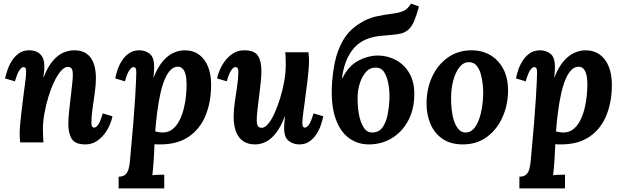

<svg xmlns="http://www.w3.org/2000/svg" viewBox="-20 -790 3448 1065"><path d="M453 11Q398 11 378.5 -19Q359 -49 359 -102Q359 -132 363 -169.5Q367 -207 371.5 -246Q376 -285 380 -319.5Q384 -354 384 -377Q384 -392 381 -401.5Q378 -411 372 -415Q366 -419 356 -419Q338 -419 318.5 -397Q299 -375 281 -337.5Q263 -300 249 -254.5Q235 -209 226.5 -161.5Q218 -114 218 -72Q218 -59 219 -35.5Q220 -12 221 0H92Q90 -21 89.5 -29.5Q89 -38 89 -48Q89 -69 91.5 -97.5Q94 -126 98 -159.5Q102 -193 106 -226Q109 -253 112.5 -278.5Q116 -304 119 -326.5Q122 -349 123.5 -366Q125 -383 125 -392Q125 -409 120.5 -413.5Q116 -418 111 -418Q100 -418 88 -401Q76 -384 63 -339L8 -355Q13 -376 22 -403Q31 -430 47 -454.5Q63 -479 86 -495Q109 -511 142 -511Q164 -511 183 -503Q202 -495 214 -475.5Q226 -456 226 -420Q226 -401 224 -389Q222 -377 220 -360H221Q245 -420 273.5 -453Q302 -486 332.5 -498.5Q363 -511 392 -511Q435 -511 461 -492Q487 -473 499.5 -438.5Q512 -404 512 -357Q512 -321 506 -277Q500 -233 493.5 -189Q487 -145 487 -108Q487 -92 492 -87Q497 -82 502 -82Q513 -82 525 -99Q537 -116 550 -161L604 -145Q600 -124 588.5 -97Q577 -70 558 -45.5Q539 -21 513 -5Q487 11 453 11Z M638 255V190Q663 190 675.5 178.5Q688 167 693.5 146.5Q699 126 701 100Q712 -17 719 -102.5Q726 -188 729.5 -246Q733 -304 734.5 -338.5Q736 -373 736 -389Q736 -407 731.5 -412.5Q727 -418 721 -418Q710 -418 698 -401Q686 -384 673 -339L619 -355Q623 -376 632 -403Q641 -430 657 -454.5Q673 -479 696.5 -495Q720 -511 753 -511Q785 -511 810 -492Q835 -473 835 -420Q835 -401 834 -389Q833 -377 831 -360H832Q856 -420 885.5 -453Q915 -486 946 -498.5Q977 -511 1003 -511Q1051 -511 1084 -487Q1117 -463 1134 -420Q1151 -377 1151 -320Q1151 -225 1120.5 -150Q1090 -75 1027.5 -32Q965 11 869 11Q864 11 854.5 11Q845 11 837 10Q835 58 833 90.5Q831 123 829 144.5Q827 166 825 182Q841 180 861 179.5Q881 179 891 179V255ZM881 -55Q915 -55 938.5 -74.5Q962 -94 977 -125Q992 -156 1000.5 -192Q1009 -228 1012 -261.5Q1015 -295 1015 -319Q1015 -356 1009 -378Q1003 -400 992 -410Q981 -420 966 -420Q946 -420 928.5 -404Q911 -388 896.5 -356Q882 -324 871 -277Q860 -230 852 -168Q849 -143 846 -116.5Q843 -90 841 -61Q852 -58 863.5 -56.5Q875 -55 881 -55Z M1396 11Q1354 11 1327.5 -8Q1301 -27 1288.5 -61.5Q1276 -96 1276 -143Q1276 -180 1282.5 -224Q1289 -268 1295.5 -312Q1302 -356 1302 -392Q1302 -409 1296.5 -413.5Q1291 -418 1286 -418Q1275 -418 1263 -401Q1251 -384 1238 -339L1184 -355Q1188 -376 1199.5 -403Q1211 -430 1230 -454.5Q1249 -479 1275 -495Q1301 -511 1335 -511Q1391 -511 1410.5 -481Q1430 -451 1430 -398Q1430 -368 1426 -330.5Q1422 -293 1417 -254Q1412 -215 1408 -180.5Q1404 -146 1404 -123Q1404 -108 1407 -98.5Q1410 -89 1416 -85Q1422 -81 1432 -81Q1449 -81 1467.5 -103Q1486 -125 1503 -162.5Q1520 -200 1534 -245.5Q1548 -291 1556.5 -338.5Q1565 -386 1565 -428Q1565 -442 1564.5 -465Q1564 -488 1562 -500H1691Q1693 -479 1693.5 -470.5Q1694 -462 1694 -452Q1694 -431 1691.5 -401.5Q1689 -372 1685 -338Q1681 -304 1676 -270Q1673 -243 1669.5 -218Q1666 -193 1663 -171.5Q1660 -150 1658.5 -133.5Q1657 -117 1657 -108Q1657 -92 1661.5 -87Q1666 -82 1671 -82Q1682 -82 1694 -99Q1706 -116 1719 -161L1773 -145Q1769 -124 1760 -97Q1751 -70 1735 -45.5Q1719 -21 1696 -5Q1673 11 1640 11Q1608 11 1582 -8Q1556 -27 1556 -80Q1556 -100 1558 -114Q1560 -128 1561 -145H1560Q1537 -85 1510 -51Q1483 -17 1454 -3Q1425 11 1396 11Z M2026 11Q1963 11 1914.5 -25Q1866 -61 1841 -133.5Q1816 -206 1821 -313Q1824 -380 1837.5 -445Q1851 -510 1882.5 -565.5Q1914 -621 1972 -658Q2018 -688 2065 -698.5Q2112 -709 2152 -713.5Q2192 -718 2217 -729Q2230 -735 2238.5 -743Q2247 -751 2260 -770L2304 -754Q2290 -703 2277.5 -674Q2265 -645 2250 -630Q2235 -615 2212 -606Q2185 -599 2154 -596.5Q2123 -594 2091 -591Q2059 -588 2028 -578Q1963 -557 1925.5 -500Q1888 -443 1877 -357H1880Q1911 -422 1964.5 -451.5Q2018 -481 2075 -482Q2129 -482 2176 -457Q2223 -432 2251.5 -382.5Q2280 -333 2278 -259Q2276 -177 2241.5 -116Q2207 -55 2151 -22Q2095 11 2026 11ZM2046 -55Q2082 -56 2101.5 -83Q2121 -110 2129.5 -151Q2138 -192 2140 -235Q2142 -276 2135.5 -318Q2129 -360 2112 -388Q2095 -416 2062 -415Q2032 -415 2011 -392Q1990 -369 1978 -334Q1966 -299 1964 -263Q1962 -213 1969.5 -164.5Q1977 -116 1996 -85Q2015 -54 2046 -55Z M2597 -511Q2653 -511 2698.5 -485Q2744 -459 2771 -409Q2798 -359 2798 -288Q2798 -209 2767.5 -140.5Q2737 -72 2681 -30.5Q2625 11 2547 11Q2480 11 2435 -19.5Q2390 -50 2368 -102Q2346 -154 2346 -216Q2346 -296 2376.5 -363Q2407 -430 2463.5 -470.5Q2520 -511 2597 -511ZM2582 -445Q2552 -446 2529.5 -418.5Q2507 -391 2494.5 -345Q2482 -299 2482 -244Q2482 -214 2485.5 -181Q2489 -148 2498.5 -119.5Q2508 -91 2523.5 -73Q2539 -55 2563 -55Q2589 -55 2607 -75Q2625 -95 2636.5 -126.5Q2648 -158 2653.5 -193Q2659 -228 2660 -259Q2661 -286 2658 -318Q2655 -350 2647 -379Q2639 -408 2623 -426.5Q2607 -445 2582 -445Z M2861 255V190Q2886 190 2898.5 178.5Q2911 167 2916.5 146.5Q2922 126 2924 100Q2935 -17 2942 -102.5Q2949 -188 2952.5 -246Q2956 -304 2957.5 -338.5Q2959 -373 2959 -389Q2959 -407 2954.5 -412.5Q2950 -418 2944 -418Q2933 -418 2921 -401Q2909 -384 2896 -339L2842 -355Q2846 -376 2855 -403Q2864 -430 2880 -454.5Q2896 -479 2919.5 -495Q2943 -511 2976 -511Q3008 -511 3033 -492Q3058 -473 3058 -420Q3058 -401 3057 -389Q3056 -377 3054 -360H3055Q3079 -420 3108.5 -453Q3138 -486 3169 -498.5Q3200 -511 3226 -511Q3274 -511 3307 -487Q3340 -463 3357 -420Q3374 -377 3374 -320Q3374 -225 3343.5 -150Q3313 -75 3250.5 -32Q3188 11 3092 11Q3087 11 3077.5 11Q3068 11 3060 10Q3058 58 3056 90.5Q3054 123 3052 144.5Q3050 166 3048 182Q3064 180 3084 179.5Q3104 179 3114 179V255ZM3104 -55Q3138 -55 3161.5 -74.5Q3185 -94 3200 -125Q3215 -156 3223.5 -192Q3232 -228 3235 -261.5Q3238 -295 3238 -319Q3238 -356 3232 -378Q3226 -400 3215 -410Q3204 -420 3189 -420Q3169 -420 3151.5 -404Q3134 -388 3119.5 -356Q3105 -324 3094 -277Q3083 -230 3075 -168Q3072 -143 3069 -116.5Q3066 -90 3064 -61Q3075 -58 3086.5 -56.5Q3098 -55 3104 -55Z"/></svg>

Font: Lora
Style: Bold Italic
Weight: 700
Italic angle: -3°
Designer: Olga Karpushina, Alexei Vanyashin (Cyrillic)
Foundry: Cyreal
Version: Version 3.004